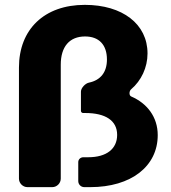

<svg xmlns="http://www.w3.org/2000/svg" viewBox="-20 -770 702 790"><path d="M329 -750C162 -750 58 -649 58 -492V-35C58 -16 74 0 93 0H195C214 0 230 -16 230 -35V-504C230 -578 266 -620 330 -620C387 -620 420 -586 420 -525C420 -473 394 -440 346 -430C331 -427 313 -408 313 -393V-314C313 -309 317 -305 322 -305H331C414 -305 462 -274 462 -215C462 -158 419 -123 343 -123H323C311 -123 302 -114 302 -103V-25C302 -11 313 0 327 0H351C520 0 629 -86 629 -214C629 -289 585 -345 520 -373C510 -377 511 -396 520 -403C561 -438 587 -492 587 -550C587 -671 484 -750 329 -750Z"/></svg>

Font: Trueno
Style: RoundBd
Weight: 700
Designer: Julieta Ulanovsky, Jasper
Foundry: Julieta Ulanovsky, Cannot Into Space Fonts
Version: Version 3.001